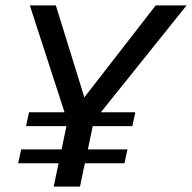

<svg xmlns="http://www.w3.org/2000/svg" viewBox="-20 -688 708 708"><path d="M178 0 196 -86H47L58 -137H207L225 -223H76L87 -274H218L90 -668H186L291 -329L554 -668H668L352 -274H479L468 -223H322L304 -137H450L439 -86H293L275 0Z"/></svg>

Font: Atkinson Hyperlegible
Style: Italic
Weight: 400
Italic angle: -12°
Designer: Elliott Scott, Megan Eiswerth, Linus Boman, Theodore Petrosky
Foundry: Braille Institute
Version: Version 1.006; ttfautohint (v1.8.3)